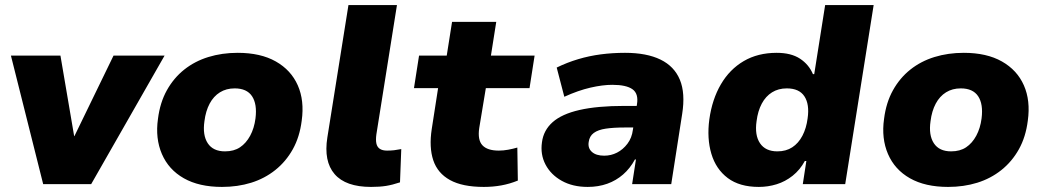

<svg xmlns="http://www.w3.org/2000/svg" viewBox="-20 -725 4112 756"><path d="M150 0 23 -506H218L272 -189H273L427 -506H628L339 0Z M854 11Q764 11 704 -23Q644 -57 617.5 -118.5Q591 -180 602 -257Q610 -321 637 -369.5Q664 -418 705.5 -451Q747 -484 800.5 -500.5Q854 -517 916 -517Q1006 -517 1066 -483Q1126 -449 1152.5 -389Q1179 -329 1168 -250Q1160 -186 1133 -137.5Q1106 -89 1064 -55.5Q1022 -22 969 -5.5Q916 11 854 11ZM866 -129Q901 -129 925 -145Q949 -161 965 -190.5Q981 -220 986 -259Q993 -315 972.5 -346Q952 -377 904 -377Q871 -377 846 -361.5Q821 -346 805.5 -317Q790 -288 785 -248Q777 -193 798 -161Q819 -129 866 -129Z M1441 11Q1341 11 1297.5 -39.5Q1254 -90 1269 -184L1352 -705H1543L1462 -196Q1459 -174 1462 -160Q1465 -146 1475.5 -139Q1486 -132 1504 -132Q1519 -132 1532 -133.5Q1545 -135 1560 -138L1555 -7Q1525 3 1500 7Q1475 11 1441 11Z M1885 11Q1801 11 1752 -16Q1703 -43 1686 -94Q1669 -145 1680 -217L1705 -378H1610L1630 -506H1739L1760 -639H1934L1913 -506H2085L2065 -378H1893L1867 -221Q1860 -174 1879.5 -153Q1899 -132 1944 -132Q1962 -132 1981 -135.5Q2000 -139 2017 -144L2019 -14Q1987 -1 1954 5Q1921 11 1885 11Z M2294 11Q2235 11 2192 -13Q2149 -37 2128 -77Q2107 -117 2114 -165Q2120 -212 2156 -244Q2192 -276 2262 -292Q2332 -308 2439 -308H2509L2496 -223H2440Q2396 -223 2365.5 -218.5Q2335 -214 2318 -201.5Q2301 -189 2298 -166Q2294 -142 2310.5 -127Q2327 -112 2359 -112Q2386 -112 2409.5 -124Q2433 -136 2450.5 -159Q2468 -182 2472 -214L2488 -314Q2495 -356 2470.5 -373.5Q2446 -391 2391 -391Q2353 -391 2305 -380Q2257 -369 2202 -344L2172 -459Q2213 -479 2256.5 -492Q2300 -505 2346 -511Q2392 -517 2441 -517Q2526 -517 2580.5 -490.5Q2635 -464 2657 -411Q2679 -358 2666 -276L2623 0H2469L2484 -97H2480Q2461 -62 2433.5 -38Q2406 -14 2371 -1.5Q2336 11 2294 11Z M2968 11Q2892 11 2845.5 -24Q2799 -59 2781 -119.5Q2763 -180 2773 -255Q2784 -334 2818.5 -393Q2853 -452 2908.5 -484.5Q2964 -517 3038 -517Q3095 -517 3130 -494Q3165 -471 3181 -433H3186L3229 -705H3420L3308 0H3141L3155 -91H3149Q3130 -56 3101 -33Q3072 -10 3038 0.5Q3004 11 2968 11ZM3041 -129Q3075 -129 3099.5 -145Q3124 -161 3139.5 -190.5Q3155 -220 3160 -259Q3168 -314 3147.5 -345.5Q3127 -377 3078 -377Q3045 -377 3020 -361.5Q2995 -346 2979.5 -317Q2964 -288 2959 -248Q2951 -193 2972.5 -161Q2994 -129 3041 -129Z M3713 11Q3623 11 3563 -23Q3503 -57 3476.5 -118.5Q3450 -180 3461 -257Q3469 -321 3496 -369.5Q3523 -418 3564.5 -451Q3606 -484 3659.5 -500.5Q3713 -517 3775 -517Q3865 -517 3925 -483Q3985 -449 4011.5 -389Q4038 -329 4027 -250Q4019 -186 3992 -137.5Q3965 -89 3923 -55.5Q3881 -22 3828 -5.5Q3775 11 3713 11ZM3725 -129Q3760 -129 3784 -145Q3808 -161 3824 -190.5Q3840 -220 3845 -259Q3852 -315 3831.5 -346Q3811 -377 3763 -377Q3730 -377 3705 -361.5Q3680 -346 3664.5 -317Q3649 -288 3644 -248Q3636 -193 3657 -161Q3678 -129 3725 -129Z"/></svg>

Font: Nunito Sans 7pt Black
Style: Italic
Weight: 900
Italic angle: -9°
Version: Version 3.101;gftools[0.9.27]